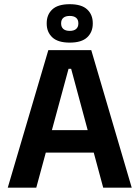

<svg xmlns="http://www.w3.org/2000/svg" viewBox="-20 -872 648 892"><path d="M148.5 0H16L204.5 -639H404L592 0H459.5L310.5 -552.5H298.5ZM448 -163H159V-267.5H448ZM197 -762V-764.5Q197 -804 223 -828.2Q249 -852.5 304 -852.5Q359 -852.5 385 -828.2Q411 -804 411 -764.5V-762Q411 -723 385 -698.5Q359 -674 304 -674Q249 -674 223 -698.5Q197 -723 197 -762ZM264 -764V-762.5Q264 -746.5 274.2 -737.5Q284.5 -728.5 304 -728.5Q323.5 -728.5 333.8 -737.5Q344 -746.5 344 -762.5V-764Q344 -780.5 333.8 -789.2Q323.5 -798 304 -798Q284.5 -798 274.2 -789.2Q264 -780.5 264 -764Z"/></svg>

Font: Anek Malayalam SemiBold
Style: Regular
Weight: 600
Version: Version 1.003